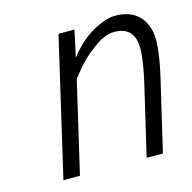

<svg xmlns="http://www.w3.org/2000/svg" viewBox="-82 -592 673 673"><g transform="rotate(-15 254.5 -255.0)"><path d="M392 -510C375.3 -510 358 -506 340 -498C294 -479.3 254.3 -447.7 221 -403L242 -500H184L68 0H128L205 -331L230 -362C247.3 -383.3 270 -404.3 298 -425C326 -445.7 351 -456 373 -456C423 -456 448 -429.7 448 -377C448 -347.7 441.7 -306 429 -252L370 0H429L489 -256C502.3 -312 509 -357.3 509 -392C509 -426.7 499 -455 479 -477C459 -499 430 -510 392 -510Z"/></g></svg>

Font: Titillium Web
Style: Light Italic
Weight: 300
Italic angle: -13°
Version: Version 1.001;PS 57.000;hotconv 1.0.70;makeotf.lib2.5.55311